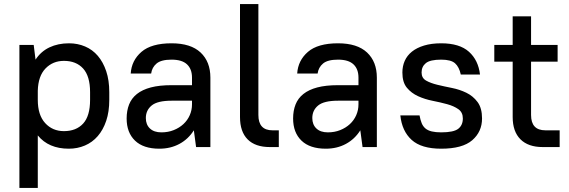

<svg xmlns="http://www.w3.org/2000/svg" viewBox="-20 -720 2785 940"><path d="M317 8Q218 8 165 -57V200H75V-500H145L154 -428Q180 -468 222 -488Q264 -508 318 -508Q360 -508 396.5 -492.5Q433 -477 459 -446.5Q485 -416 500 -371.5Q515 -327 515 -269V-231Q515 -173 500 -128.5Q485 -84 458.5 -53.5Q432 -23 395.5 -7.5Q359 8 317 8ZM293 -78Q353 -78 387 -115Q421 -152 421 -231V-269Q421 -347 387 -384.5Q353 -422 293 -422Q239 -422 203 -385Q167 -348 165 -276V-231Q165 -157 201 -117.5Q237 -78 293 -78Z M760 8Q682 8 641 -31.5Q600 -71 600 -140Q600 -178 612 -208.5Q624 -239 650.5 -260Q677 -281 718.5 -292Q760 -303 820 -303H920V-340Q920 -382 895.5 -405Q871 -428 820 -428Q769 -428 746.5 -409Q724 -390 720 -360H620Q624 -424 672.5 -466Q721 -508 820 -508Q914 -508 962 -463Q1010 -418 1010 -340V0H940L929 -82Q902 -39 858.5 -15.5Q815 8 760 8ZM770 -72Q803 -72 830.5 -83Q858 -94 878 -112.5Q898 -131 909 -156Q920 -181 920 -209V-227H820Q751 -227 722.5 -203.5Q694 -180 694 -142Q694 -110 714 -91Q734 -72 770 -72Z M1301 0Q1230 0 1192.5 -37.5Q1155 -75 1155 -147V-700H1245V-157Q1245 -82 1314 -82H1345V0H1301Z M1575 8Q1497 8 1456 -31.5Q1415 -71 1415 -140Q1415 -178 1427 -208.5Q1439 -239 1465.5 -260Q1492 -281 1533.5 -292Q1575 -303 1635 -303H1735V-340Q1735 -382 1710.5 -405Q1686 -428 1635 -428Q1584 -428 1561.5 -409Q1539 -390 1535 -360H1435Q1439 -424 1487.5 -466Q1536 -508 1635 -508Q1729 -508 1777 -463Q1825 -418 1825 -340V0H1755L1744 -82Q1717 -39 1673.5 -15.5Q1630 8 1575 8ZM1585 -72Q1618 -72 1645.5 -83Q1673 -94 1693 -112.5Q1713 -131 1724 -156Q1735 -181 1735 -209V-227H1635Q1566 -227 1537.5 -203.5Q1509 -180 1509 -142Q1509 -110 1529 -91Q1549 -72 1585 -72Z M2140 8Q2043 8 1995.5 -35Q1948 -78 1940 -155H2034Q2038 -133 2044.5 -117Q2051 -101 2063 -91Q2075 -81 2094 -76.5Q2113 -72 2140 -72Q2201 -72 2223.5 -89.5Q2246 -107 2246 -140Q2246 -170 2224 -185.5Q2202 -201 2169 -210Q2136 -219 2098 -226.5Q2060 -234 2027 -249Q1994 -264 1972 -290.5Q1950 -317 1950 -365Q1950 -396 1961.5 -422Q1973 -448 1996.5 -467Q2020 -486 2056 -497Q2092 -508 2140 -508Q2230 -508 2276 -466.5Q2322 -425 2330 -355H2236Q2228 -392 2208 -410Q2188 -428 2140 -428Q2086 -428 2065 -411Q2044 -394 2044 -365Q2044 -338 2066 -325.5Q2088 -313 2121 -305Q2154 -297 2192 -289.5Q2230 -282 2263 -266Q2296 -250 2318 -220.5Q2340 -191 2340 -140Q2340 -75 2292 -33.5Q2244 8 2140 8Z M2400 -500H2490V-640H2580V-500H2710V-418H2580V-157Q2580 -82 2650 -82H2720V0H2637Q2566 0 2528 -38Q2490 -76 2490 -147V-418H2400Z"/></svg>

Font: Retni Sans Medium
Style: Regular
Weight: 500
Designer: Vitaly Kuzmin
Foundry: ParaType Ltd.
Version: Version 1.00;March 2, 2019;FontCreator 11.5.0.2425 64-bit; t